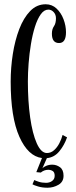

<svg xmlns="http://www.w3.org/2000/svg" viewBox="-20 -731 358 899"><path d="M202.5 148Q178 148 158.8 142.2Q139.5 136.5 132 132L140.5 112Q146 115 161.2 120Q176.5 125 195.5 125Q212.5 125 224.2 116.2Q236 107.5 236 92Q236 75.5 226.8 69.8Q217.5 64 206 64Q186.5 64 171 77L150 75L176.5 9Q111.5 0.5 70.8 -90.5Q30 -181.5 30 -349Q30 -414 40 -478Q50 -542 70.2 -594.8Q90.5 -647.5 121.2 -679.2Q152 -711 194 -711Q223.5 -711 244.8 -691Q266 -671 277.5 -640.8Q289 -610.5 289 -580Q289 -529.5 256.5 -529.5Q223 -529.5 223 -573Q223 -594.5 232.5 -608Q242 -621.5 242 -645.5Q242 -663 231.2 -674.5Q220.5 -686 206.5 -686Q186.5 -686 170.8 -664Q155 -642 143.5 -605.2Q132 -568.5 124.8 -524.2Q117.5 -480 114 -434.5Q110.5 -389 110.5 -350Q110.5 -257.5 121.2 -181.2Q132 -105 152.2 -59.8Q172.5 -14.5 199.5 -14.5Q218.5 -14.5 233.2 -27.8Q248 -41 258 -60.5Q268 -80 273 -99L294 -88Q281.5 -51.5 258 -22.8Q234.5 6 199.5 9.5L178.5 57Q183.5 51 196.5 45.5Q209.5 40 224.5 40Q244.5 40 261 52Q277.5 64 277.5 92Q277.5 120.5 253.8 134.2Q230 148 202.5 148Z"/></svg>

Font: Imbue 50pt
Style: Regular
Weight: 400
Designer: Tyler Finck
Foundry: Etcetera Type Company
Version: Version 1.102; ttfautohint (v1.8.3)